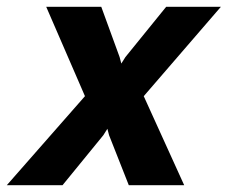

<svg xmlns="http://www.w3.org/2000/svg" viewBox="-84 -545 670 565"><path d="M166 -262 52 -525H214L268 -377L273 -358L285 -377L405 -525H566L339 -262L458 0H295L237 -147L232 -166L220 -147L100 0H-64Z"/></svg>

Font: Raleway-v4020 ExtraBold
Style: Italic
Weight: 800
Italic angle: -12°
Designer: Matt McInerney, Pablo Impallari, Rodrigo Fuenzalida
Foundry: Matt McInerney, Pablo Impallari, Rodrigo Fuenzalida
Version: Version 4.020;PS 004.020;hotconv 1.0.88;makeotf.lib2.5.64775